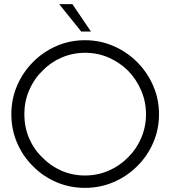

<svg xmlns="http://www.w3.org/2000/svg" viewBox="-20 -903 826 931"><path d="M645 -97Q694 -145 722.5 -210Q751 -275 751 -349Q751 -423 722.5 -488Q694 -553 645 -602Q596 -651 531 -679.5Q466 -708 392 -708Q318 -708 253 -679.5Q188 -651 140 -602Q91 -553 63 -488Q35 -423 35 -349Q35 -275 63 -210Q91 -145 140 -97Q188 -48 253 -20Q318 8 392 8Q466 8 531 -20Q596 -48 645 -97ZM185 -140Q144 -179 121 -233Q98 -287 98 -349Q98 -410 121 -464.5Q144 -519 185 -559Q224 -600 278 -623.5Q332 -647 393 -647Q454 -647 507.5 -623.5Q561 -600 602 -559Q641 -519 664.5 -464.5Q688 -410 688 -349Q688 -288 664.5 -233.5Q641 -179 601 -140Q561 -99 507 -75.5Q453 -52 392 -52Q331 -52 277.5 -75.5Q224 -99 185 -140ZM421 -750Q398 -783 376 -816.5Q354 -850 331 -883H267Q294 -850 320.5 -816.5Q347 -783 374 -750Z"/></svg>

Font: Josefin Slab Thin SemiBold
Style: Regular
Weight: 600
Version: Version 2.000